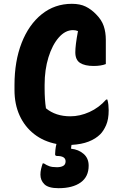

<svg xmlns="http://www.w3.org/2000/svg" viewBox="-20 -740 640 1007"><path d="M445 129Q445 187 403 217Q361 247 287 247Q234 247 213 226.5Q192 206 192 176Q192 161 195.5 146Q199 131 204 117H210Q225 127 239.5 132Q254 137 279 137Q299 137 311.5 130Q324 123 324 106Q324 78 279 78Q269 78 269 69Q269 62 270.5 46.5Q272 31 276 15Q209 2 159.5 -36.5Q110 -75 83 -134Q56 -193 56 -268V-294Q56 -419 93.5 -515Q131 -611 199 -665.5Q267 -720 357 -720Q400 -720 429.5 -705.5Q459 -691 484 -665Q513 -636 524 -603.5Q535 -571 535 -531V-404Q510 -394 471 -394Q425 -394 400 -410Q375 -426 375 -466Q375 -503 389 -577Q377 -582 363 -582Q322 -582 288 -543Q254 -504 234 -439Q214 -374 214 -295V-277Q214 -217 221 -172Q272 -130 349 -130Q399 -130 449 -152.5Q499 -175 537 -218H543Q547 -205 548.5 -190Q550 -175 550 -162Q550 -114 536.5 -83.5Q523 -53 506 -36Q482 -12 445 2.5Q408 17 355 20Q354 30 353 34V40Q392 44 418.5 67Q445 90 445 129Z"/></svg>

Font: Recursive Sn Csl St XBd
Style: Regular
Weight: 800
Version: Version 1.085;hotconv 1.1.0;makeotfexe 2.6.0; ttfautohint (v